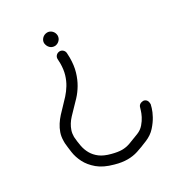

<svg xmlns="http://www.w3.org/2000/svg" viewBox="-179 -840 862 949"><g transform="rotate(-30 252.0 -365.0)"><path d="M237.3 -659.2Q221.7 -659.2 210.9 -669.9Q200.2 -680.7 198.2 -698.2Q198.2 -712.9 209 -724.1Q219.7 -735.4 237.3 -736.3Q252 -736.3 263.2 -725.6Q274.4 -714.8 275.4 -698.2Q275.4 -682.6 265.1 -671.9Q254.9 -661.1 240.2 -659.2ZM199.2 -4.9Q144.5 -19.5 113.3 -45.9Q82 -72.3 66.4 -103Q50.8 -133.8 46.4 -164.6Q42 -195.3 40 -218.8V-230.5Q40 -255.9 47.4 -276.9Q54.7 -297.9 66.4 -315.9Q78.1 -334 92.8 -350.1Q107.4 -366.2 122.1 -380.9Q139.6 -398.4 156.7 -417.5Q173.8 -436.5 187.5 -459Q201.2 -481.4 209.5 -509.3Q217.8 -537.1 217.8 -573.2Q217.8 -579.1 217.3 -584.5Q216.8 -589.8 216.8 -597.7Q216.8 -608.4 224.1 -616.2Q231.4 -624 244.1 -625Q254.9 -625 262.7 -617.7Q270.5 -610.4 271.5 -599.6Q271.5 -592.8 272 -586.4Q272.5 -580.1 272.5 -573.2Q272.5 -528.3 262.2 -493.7Q252 -459 235.8 -431.6Q219.7 -404.3 199.7 -382.8Q179.7 -361.3 161.1 -342.8Q147.5 -329.1 135.3 -315.9Q123 -302.7 114.3 -288.6Q105.5 -274.4 100.1 -258.3Q94.7 -242.2 94.7 -222.7Q96.7 -194.3 101.6 -168.9Q106.4 -143.6 118.7 -122.1Q130.9 -100.6 152.8 -84Q174.8 -67.4 212.9 -57.6Q246.1 -48.8 268.6 -48.8Q291 -48.8 313.5 -56.6Q335.9 -64.5 372.1 -79.1Q394.5 -87.9 409.7 -105.5Q424.8 -123 433.6 -140.6Q442.4 -158.2 446.3 -171.9L450.2 -184.6Q455.1 -206.1 482.4 -206.1Q503.9 -201.2 503.9 -173.8Q503.9 -171.9 498.5 -153.8Q493.2 -135.7 480.5 -112.3Q467.8 -88.9 446.3 -64.9Q424.8 -41 391.6 -27.3Q354.5 -11.7 327.1 -2.9Q299.8 5.9 269.5 5.9Q253.9 5.9 236.8 3.4Q219.7 1 199.2 -4.9Z"/></g></svg>

Font: Coming Soon
Style: Regular
Weight: 400
Designer: Dathan Boardman
Foundry: Open Window
Version: Version 1.000